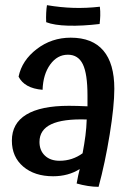

<svg xmlns="http://www.w3.org/2000/svg" viewBox="-20 -689 516 744"><path d="M423 -345Q423 -278 405 -167.5Q387 -57 362 35Q342 35 320 31.5Q298 28 277 22Q280 5 283 -9Q286 -23 289 -34Q267 -20 241 -13Q215 -6 186 -6Q114 -6 70 -43.5Q26 -81 26 -144Q26 -211 82 -245Q138 -279 247 -279Q265 -279 280.5 -278.5Q296 -278 319 -277Q319 -288 319 -298.5Q319 -309 319 -319Q319 -403 301 -440Q283 -477 243 -477Q202 -477 174.5 -439Q147 -401 145 -341Q109 -344 86 -357Q63 -370 52 -392Q65 -455 122.5 -499Q180 -543 254 -543Q338 -543 380.5 -493Q423 -443 423 -345ZM133 -139Q133 -106 154 -86Q175 -66 211 -66Q236 -66 258.5 -73.5Q281 -81 300 -95Q307 -132 311 -163Q315 -194 316 -226Q224 -229 178.5 -207.5Q133 -186 133 -139ZM366 -596Q299 -588 244.5 -589.5Q190 -591 159 -603Q158 -621 159 -639.5Q160 -658 162 -669Q215 -660 265 -658.5Q315 -657 367 -663Q369 -645 368.5 -628.5Q368 -612 366 -596Z"/></svg>

Font: Atma Medium
Style: Regular
Weight: 500
Designer: Gregori Vincens, Jeremie Hornus, Riccardo Olocco, Yoann Minet.
Foundry: black foundry
Version: Version 1.101;PS 1.100;hotconv 1.0.86;makeotf.lib2.5.63406